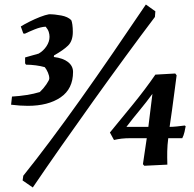

<svg xmlns="http://www.w3.org/2000/svg" viewBox="-20 -725 860 849"><path d="M103 -257Q69 -257 29 -262L33 -298Q67 -300 98.5 -305Q130 -310 156 -318Q172 -333 185 -352Q198 -371 198 -378Q198 -390 192 -404Q186 -418 178 -428Q161 -433 138.5 -436Q116 -439 95 -439L91 -445V-471L151 -488Q172 -500 185.5 -520.5Q199 -541 199 -562Q199 -573 195.5 -584Q192 -595 182 -607Q160 -606 133 -595Q106 -584 90 -576L83 -577L72 -608Q88 -618 111 -629.5Q134 -641 157 -650Q180 -659 197 -662Q222 -662 251 -656.5Q280 -651 295 -636Q298 -630 300 -616Q302 -602 302 -584Q302 -544 281 -523.5Q260 -503 219 -480L218 -473Q259 -468 281 -450.5Q303 -433 303 -407Q303 -332 248 -294.5Q193 -257 103 -257ZM125 104 80 73 83 52Q137 -15 201 -100.5Q265 -186 335.5 -285Q406 -384 479 -490.5Q552 -597 625 -705L667 -675L665 -650Q606 -572 536 -476.5Q466 -381 393 -279Q320 -177 251 -78.5Q182 20 125 104ZM618 8 612 1 629 -114Q586 -114 560.5 -114Q535 -114 518 -112Q501 -110 484 -106L466 -139Q513 -196 568 -263.5Q623 -331 667 -395L755 -400L761 -392Q757 -361 751.5 -319.5Q746 -278 740.5 -237Q735 -196 730 -164Q744 -164 763 -166Q782 -168 797 -170L801 -167Q800 -159 796 -142Q792 -125 786 -114H724Q720 -82 719.5 -56Q719 -30 720 3ZM539 -164H636L654 -310Q627 -273 597.5 -237.5Q568 -202 539 -164Z"/></svg>

Font: Labrada
Style: Bold Italic
Weight: 700
Italic angle: -7°
Designer: Mercedes Jáuregui
Foundry: Omnibus-Type Team
Version: Version 1.000; ttfautohint (v1.8.4.7-5d5b)